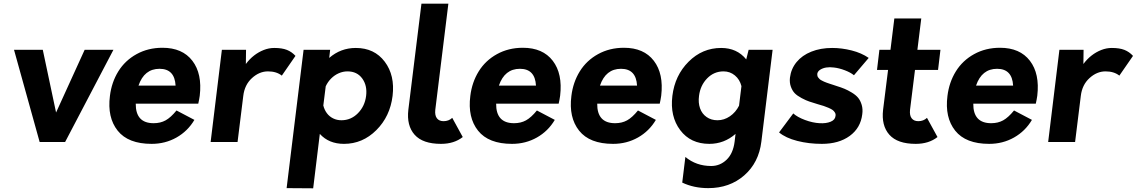

<svg xmlns="http://www.w3.org/2000/svg" viewBox="-20 -770 6163 1041"><path d="M439 -500H595L333 0H195L56 -500H212L284 -160Z M1063 -251Q1060 -230 1055 -208H716Q715 -102 813 -102Q850 -102 878 -117.5Q906 -133 937 -171L1034 -120Q998 -59 937 -24.5Q876 10 802 10Q675 10 618 -61.5Q561 -133 576 -250Q585 -324 621.5 -383Q658 -442 720.5 -476.5Q783 -511 861 -511Q969 -511 1023 -440.5Q1077 -370 1063 -251ZM845 -397Q762 -397 731 -306H932Q927 -397 845 -397Z M1467 -510Q1509 -510 1535.5 -499.5Q1562 -489 1582 -467L1508 -360Q1479 -383 1433 -383Q1386 -383 1346 -346.5Q1306 -310 1299 -250L1268 0H1122L1183 -500H1314L1313 -423Q1333 -450 1357.5 -469Q1382 -488 1410 -499Q1438 -510 1467 -510Z M1909 -510Q2010 -510 2066 -435.5Q2122 -361 2108.5 -250Q2095 -139 2020.5 -64.5Q1946 10 1845 10Q1763 10 1714 -44L1678 251L1534 250L1626 -500H1770L1765 -456Q1827 -510 1909 -510ZM1831 -118Q1883 -118 1920.5 -156Q1958 -194 1965 -250Q1972 -306 1944 -344.5Q1916 -383 1864 -383Q1840 -383 1817 -373Q1794 -363 1775.5 -344.5Q1757 -326 1746 -302L1733 -198Q1739 -174 1752.5 -156Q1766 -138 1786.5 -128Q1807 -118 1831 -118Z M2371 10Q2272 10 2228 -39.5Q2184 -89 2194 -175L2265 -750H2411L2340 -174Q2337 -144 2349 -128.5Q2361 -113 2385 -113Q2413 -113 2432 -131L2489 -27Q2442 10 2371 10Z M3017 -251Q3014 -230 3009 -208H2670Q2669 -102 2767 -102Q2804 -102 2832 -117.5Q2860 -133 2891 -171L2988 -120Q2952 -59 2891 -24.5Q2830 10 2756 10Q2629 10 2572 -61.5Q2515 -133 2530 -250Q2539 -324 2575.5 -383Q2612 -442 2674.5 -476.5Q2737 -511 2815 -511Q2923 -511 2977 -440.5Q3031 -370 3017 -251ZM2799 -397Q2716 -397 2685 -306H2886Q2881 -397 2799 -397Z M3565 -251Q3562 -230 3557 -208H3218Q3217 -102 3315 -102Q3352 -102 3380 -117.5Q3408 -133 3439 -171L3536 -120Q3500 -59 3439 -24.5Q3378 10 3304 10Q3177 10 3120 -61.5Q3063 -133 3078 -250Q3087 -324 3123.5 -383Q3160 -442 3222.5 -476.5Q3285 -511 3363 -511Q3471 -511 3525 -440.5Q3579 -370 3565 -251ZM3347 -397Q3264 -397 3233 -306H3434Q3429 -397 3347 -397Z M4039 -500H4169L4108 -2Q4094 112 4015 181Q3936 250 3820 250Q3742 250 3679 220L3696 81Q3755 130 3836 130Q3884 130 3919.5 96Q3955 62 3963 -2L3968 -44Q3906 10 3826 10Q3724 10 3668 -64.5Q3612 -139 3625.5 -250Q3639 -361 3713.5 -435.5Q3788 -510 3890 -510Q3976 -510 4026 -448ZM3870 -118Q3906 -118 3937.5 -139.5Q3969 -161 3987 -197L4000 -303Q3991 -339 3964.5 -361Q3938 -383 3903 -383Q3851 -383 3814 -345Q3777 -307 3770 -250Q3765 -213 3775.5 -183Q3786 -153 3811 -135.5Q3836 -118 3870 -118Z M4436 10Q4365 10 4302.5 -6Q4240 -22 4204 -52L4281 -155Q4303 -135 4344.5 -119.5Q4386 -104 4424 -102Q4459 -100 4483.5 -110Q4508 -120 4510 -141Q4512 -151 4507 -159.5Q4502 -168 4494.5 -173.5Q4487 -179 4472 -185.5Q4457 -192 4446 -195.5Q4435 -199 4414 -205Q4385 -214 4368 -219.5Q4351 -225 4326.5 -238Q4302 -251 4289 -264.5Q4276 -278 4268 -300Q4260 -322 4263 -349Q4269 -397 4299 -433.5Q4329 -470 4379 -490Q4429 -510 4492 -510Q4544 -510 4597.5 -496.5Q4651 -483 4690 -456L4610 -362Q4592 -377 4560.5 -389Q4529 -401 4501 -404Q4479 -407 4460 -404Q4441 -401 4427 -392Q4413 -383 4411 -369Q4411 -363 4412 -358.5Q4413 -354 4416.5 -349.5Q4420 -345 4423.5 -341.5Q4427 -338 4434.5 -334Q4442 -330 4447.5 -327.5Q4453 -325 4462.5 -321.5Q4472 -318 4478.5 -316Q4485 -314 4497 -310Q4509 -306 4515 -304Q4541 -296 4559 -288.5Q4577 -281 4598.5 -268Q4620 -255 4632.5 -240Q4645 -225 4652 -201.5Q4659 -178 4655 -150Q4646 -76 4587 -33Q4528 10 4436 10Z M5006 -131 5063 -27Q5016 10 4945 10Q4846 10 4802 -39.5Q4758 -89 4768 -175L4795 -391H4735L4748 -500H4808L4829 -670H4975L4954 -500H5079L5066 -391H4941L4914 -174Q4911 -144 4923 -128.5Q4935 -113 4959 -113Q4987 -113 5006 -131Z M5604 -251Q5601 -230 5596 -208H5257Q5256 -102 5354 -102Q5391 -102 5419 -117.5Q5447 -133 5478 -171L5575 -120Q5539 -59 5478 -24.5Q5417 10 5343 10Q5216 10 5159 -61.5Q5102 -133 5117 -250Q5126 -324 5162.5 -383Q5199 -442 5261.5 -476.5Q5324 -511 5402 -511Q5510 -511 5564 -440.5Q5618 -370 5604 -251ZM5386 -397Q5303 -397 5272 -306H5473Q5468 -397 5386 -397Z M6008 -510Q6050 -510 6076.5 -499.5Q6103 -489 6123 -467L6049 -360Q6020 -383 5974 -383Q5927 -383 5887 -346.5Q5847 -310 5840 -250L5809 0H5663L5724 -500H5855L5854 -423Q5874 -450 5898.5 -469Q5923 -488 5951 -499Q5979 -510 6008 -510Z"/></svg>

Font: Orkney
Style: BoldItalic
Weight: 700
Designer: Samuel Oakes and Alfredo Marco Pradil
Foundry: Alfredo Marco Pradil
Version: 1.0; ttfautohint (v1.5)